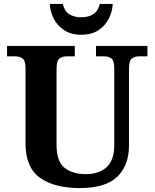

<svg xmlns="http://www.w3.org/2000/svg" viewBox="-20 -948 787 978"><path d="M387 10Q257 10 183.5 -42.5Q110 -95 110 -218V-600Q110 -640 94.5 -650.5Q79 -661 59 -661H16V-714H361V-661H319Q298 -661 283 -650Q268 -639 268 -596V-210Q268 -126 308.5 -93.5Q349 -61 417 -61Q484 -61 523 -96.5Q562 -132 562 -208V-600Q562 -640 547 -650.5Q532 -661 511 -661H469V-714H731V-661H688Q667 -661 652 -650Q637 -639 637 -596V-206Q637 -106 577.5 -48Q518 10 387 10ZM394 -771Q342 -771 306.5 -794.5Q271 -818 253 -854.5Q235 -891 234 -928H300Q308 -892 332.5 -876Q357 -860 394 -860Q431 -860 455.5 -876Q480 -892 488 -928H554Q553 -891 535 -854.5Q517 -818 482 -794.5Q447 -771 394 -771Z"/></svg>

Font: Noto Serif Yezidi
Style: Bold
Weight: 700
Designer: Dalton Maag Ltd
Foundry: Dalton Maag Ltd
Version: Version 1.001; ttfautohint (v1.8.4.7-5d5b)